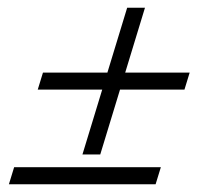

<svg xmlns="http://www.w3.org/2000/svg" viewBox="-20 -476 565 496"><path d="M308.5 -456H354.5L239 -77H193ZM91 -288.5H470L456.5 -244.5H77.5ZM16.5 -44H395.5L382 0H3Z"/></svg>

Font: Newsreader 36pt Medium
Style: Italic
Weight: 500
Italic angle: -17°
Designer: Hugues Gentile
Foundry: Production Type
Version: Version 1.003